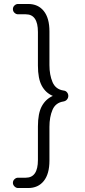

<svg xmlns="http://www.w3.org/2000/svg" viewBox="-20 -801 429 967"><path d="M71 146Q61 146 53 138Q45 130 45 120Q45 109 53 101.5Q61 94 71 94H110Q171 94 171 5V-164Q171 -230 190.5 -266Q210 -302 246 -318Q210 -333 190.5 -369Q171 -405 171 -471V-640Q171 -729 110 -729H71Q61 -729 53 -736.5Q45 -744 45 -755Q45 -766 53 -773.5Q61 -781 71 -781H122Q172 -781 200.5 -745.5Q229 -710 229 -643V-473Q229 -424 244.5 -387.5Q260 -351 300 -345Q311 -344 317.5 -336Q324 -328 324 -318Q324 -308 317.5 -300Q311 -292 300 -290Q260 -284 244.5 -248Q229 -212 229 -162V8Q229 75 200.5 110.5Q172 146 122 146Z"/></svg>

Font: Zen Maru Gothic
Style: Regular
Weight: 400
Designer: Yoshimichi Ohira
Foundry: Positype
Version: Version 1.002